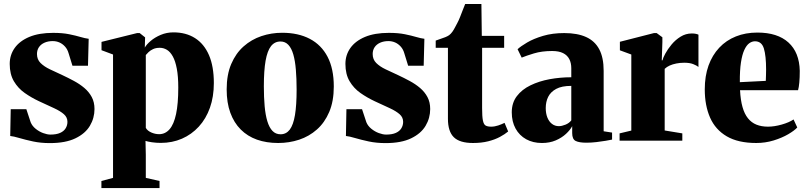

<svg xmlns="http://www.w3.org/2000/svg" viewBox="-20 -702 4028 958"><path d="M228.5 12Q183.5 12 145 3.8Q106.5 -4.5 77 -13.2Q47.5 -22 31 -23.5L33.5 -157H111.5L133 -92Q140.5 -73.5 157.8 -59.5Q175 -45.5 195.2 -38Q215.5 -30.5 231.5 -30.5Q261 -30.5 279.8 -38.8Q298.5 -47 307.5 -61.8Q316.5 -76.5 316.5 -94Q316.5 -116.5 299 -132Q281.5 -147.5 249.8 -162.2Q218 -177 174.5 -197Q137 -214.5 103.5 -238Q70 -261.5 49.2 -296.8Q28.5 -332 28.5 -383Q28.5 -427.5 53.2 -462.5Q78 -497.5 126.2 -517.8Q174.5 -538 245 -538Q292 -538 325 -531.2Q358 -524.5 381.5 -517.5Q405 -510.5 422.5 -508.5L419 -374H341.5L322.5 -435.5Q317 -455.5 304.8 -469.2Q292.5 -483 276.8 -490Q261 -497 243 -497Q220 -497 202 -489Q184 -481 174.2 -466.5Q164.5 -452 164.5 -432.5Q164.5 -405.5 182.2 -387.8Q200 -370 229 -356.2Q258 -342.5 290.5 -327.5Q320.5 -313.5 349.2 -298Q378 -282.5 401 -263Q424 -243.5 437.8 -217.8Q451.5 -192 451.5 -158Q451.5 -113 428.5 -74.2Q405.5 -35.5 356.2 -11.8Q307 12 228.5 12Z M486 236.5V201L544 185.5V-430L486.5 -451.5V-493L664 -537H677L704 -515.5L702.5 -464.5Q711 -480 731.8 -497.8Q752.5 -515.5 782 -528Q811.5 -540.5 845.5 -540.5Q908 -540.5 953.2 -511.8Q998.5 -483 1022.8 -426.8Q1047 -370.5 1047 -287.5Q1047 -219.5 1027.5 -164.5Q1008 -109.5 972 -70.2Q936 -31 887.8 -10Q839.5 11 782 11Q759.5 11 737.8 7.8Q716 4.5 706 1L707.5 70V185.5L776 201V236.5ZM774 -32.5Q804.5 -32.5 826 -57Q847.5 -81.5 858.5 -133Q869.5 -184.5 869.5 -265Q869.5 -321 862.2 -359.2Q855 -397.5 842.2 -420.5Q829.5 -443.5 812.8 -453.5Q796 -463.5 777.5 -463.5Q757.5 -463.5 743.8 -457Q730 -450.5 721.2 -442Q712.5 -433.5 707.5 -427.5V-64Q715.5 -49.5 734.8 -41Q754 -32.5 774 -32.5Z M1111 -256Q1111 -329.5 1133.8 -382.8Q1156.5 -436 1195.5 -470.5Q1234.5 -505 1284.2 -521.8Q1334 -538.5 1388 -538.5Q1468 -538.5 1525.8 -508.2Q1583.5 -478 1614.5 -418.5Q1645.5 -359 1645.5 -270.5Q1645.5 -197 1622.8 -143.5Q1600 -90 1561.2 -55.8Q1522.5 -21.5 1472.8 -5Q1423 11.5 1368 11.5Q1309.5 11.5 1262.2 -5.2Q1215 -22 1181.2 -55.8Q1147.5 -89.5 1129.2 -139.5Q1111 -189.5 1111 -256ZM1380 -32Q1408 -32 1425.8 -55.2Q1443.5 -78.5 1451.8 -128Q1460 -177.5 1460 -255Q1460 -310 1456.2 -354.5Q1452.5 -399 1443.5 -430.2Q1434.5 -461.5 1418.8 -478.2Q1403 -495 1379.5 -495Q1350.5 -495 1332.2 -471.8Q1314 -448.5 1305.2 -399.2Q1296.5 -350 1296.5 -271Q1296.5 -216 1300.5 -172Q1304.5 -128 1314 -96.8Q1323.5 -65.5 1339.5 -48.8Q1355.5 -32 1380 -32Z M1903.5 12Q1858.5 12 1820 3.8Q1781.5 -4.5 1752 -13.2Q1722.5 -22 1706 -23.5L1708.5 -157H1786.5L1808 -92Q1815.5 -73.5 1832.8 -59.5Q1850 -45.5 1870.2 -38Q1890.5 -30.5 1906.5 -30.5Q1936 -30.5 1954.8 -38.8Q1973.5 -47 1982.5 -61.8Q1991.5 -76.5 1991.5 -94Q1991.5 -116.5 1974 -132Q1956.5 -147.5 1924.8 -162.2Q1893 -177 1849.5 -197Q1812 -214.5 1778.5 -238Q1745 -261.5 1724.2 -296.8Q1703.5 -332 1703.5 -383Q1703.5 -427.5 1728.2 -462.5Q1753 -497.5 1801.2 -517.8Q1849.5 -538 1920 -538Q1967 -538 2000 -531.2Q2033 -524.5 2056.5 -517.5Q2080 -510.5 2097.5 -508.5L2094 -374H2016.5L1997.5 -435.5Q1992 -455.5 1979.8 -469.2Q1967.5 -483 1951.8 -490Q1936 -497 1918 -497Q1895 -497 1877 -489Q1859 -481 1849.2 -466.5Q1839.5 -452 1839.5 -432.5Q1839.5 -405.5 1857.2 -387.8Q1875 -370 1904 -356.2Q1933 -342.5 1965.5 -327.5Q1995.5 -313.5 2024.2 -298Q2053 -282.5 2076 -263Q2099 -243.5 2112.8 -217.8Q2126.5 -192 2126.5 -158Q2126.5 -113 2103.5 -74.2Q2080.5 -35.5 2031.2 -11.8Q1982 12 1903.5 12Z M2340 11.5Q2274 11.5 2244.5 -17.2Q2215 -46 2215 -109.5V-463.5H2154V-499.5Q2165.5 -504 2178 -508Q2190.5 -512 2201.8 -516.5Q2213 -521 2221 -526.5Q2229.5 -533 2236.8 -543Q2244 -553 2250.2 -565.2Q2256.5 -577.5 2262.5 -588.5Q2268.5 -599.5 2275 -615.8Q2281.5 -632 2288.2 -649.8Q2295 -667.5 2301 -682H2382L2384 -523H2495.5V-463.5H2385.5V-162.5Q2385.5 -120.5 2389.5 -100.8Q2393.5 -81 2403.2 -75.5Q2413 -70 2430.5 -70Q2448 -70 2465.8 -76Q2483.5 -82 2497.5 -89L2515.5 -46Q2499 -32 2474.2 -18.8Q2449.5 -5.5 2416 3Q2382.5 11.5 2340 11.5Z M2684 11.5Q2639.5 11.5 2605.5 -7.2Q2571.5 -26 2552.5 -60.5Q2533.5 -95 2533.5 -141.5Q2533.5 -189 2558.8 -222.2Q2584 -255.5 2626.8 -276.2Q2669.5 -297 2722.2 -306.8Q2775 -316.5 2830.5 -316.5V-361.5Q2830.5 -388 2820.5 -407.2Q2810.5 -426.5 2789.5 -437Q2768.5 -447.5 2735 -447.5Q2683.5 -447.5 2644 -435.5Q2604.5 -423.5 2583 -414.5L2562.5 -456.5Q2578 -471 2610.2 -490Q2642.5 -509 2689.5 -523Q2736.5 -537 2795.5 -537Q2861 -537 2904.5 -517.2Q2948 -497.5 2970 -456Q2992 -414.5 2992 -348.5V-47L3034 -40.5V-5.5Q3023 -3 3002 0.5Q2981 4 2955.5 7Q2930 10 2906 10Q2869.5 10 2852.2 1.2Q2835 -7.5 2835 -38V-72.5Q2825 -53.5 2804 -34Q2783 -14.5 2752.8 -1.5Q2722.5 11.5 2684 11.5ZM2768.5 -72.5Q2783 -72.5 2801.5 -80Q2820 -87.5 2830.5 -101.5V-273.5Q2783 -273.5 2755.2 -258.5Q2727.5 -243.5 2715.2 -218.8Q2703 -194 2703 -163Q2703 -136 2711.2 -115.5Q2719.5 -95 2734.2 -83.8Q2749 -72.5 2768.5 -72.5Z M3071.5 0V-36.5L3130 -50.5V-430L3073 -451V-493.5L3243 -537H3256.5L3285 -516V-492L3282 -401H3285.5Q3288 -413 3299.8 -434.8Q3311.5 -456.5 3330.8 -479.8Q3350 -503 3375.8 -519Q3401.5 -535 3431.5 -535Q3444 -535 3452 -533.2Q3460 -531.5 3465 -529V-368Q3456.5 -375 3439 -382Q3421.5 -389 3394.5 -389Q3373 -389 3354.5 -385.2Q3336 -381.5 3321.5 -375Q3307 -368.5 3296.5 -358.5V-51L3384.5 -36.5V0Z M3753.5 11.5Q3663 11.5 3606.2 -21.8Q3549.5 -55 3523 -115.2Q3496.5 -175.5 3496.5 -256Q3496.5 -322.5 3515.2 -374.8Q3534 -427 3568.8 -464Q3603.5 -501 3651.8 -520.2Q3700 -539.5 3759 -539.5Q3859.5 -539.5 3914 -490Q3968.5 -440.5 3970.5 -348.5Q3970.5 -314.5 3968.2 -290.2Q3966 -266 3962 -252H3672.5Q3675 -202.5 3684.8 -168Q3694.5 -133.5 3712 -111.8Q3729.5 -90 3754.5 -80Q3779.5 -70 3812 -70Q3843.5 -70 3880.5 -80.5Q3917.5 -91 3939.5 -106L3958 -66Q3944 -50.5 3912.8 -32.2Q3881.5 -14 3840 -1.2Q3798.5 11.5 3753.5 11.5ZM3671.5 -292 3801 -298.5Q3801.5 -313.5 3802 -326.8Q3802.5 -340 3802.5 -355Q3802.5 -423.5 3791.5 -459.8Q3780.5 -496 3747 -496Q3732 -496 3718.2 -486Q3704.5 -476 3693.8 -452.8Q3683 -429.5 3677 -390.2Q3671 -351 3671.5 -292Z"/></svg>

Font: Merriweather 96pt Black
Style: Regular
Weight: 900
Version: Version 2.100